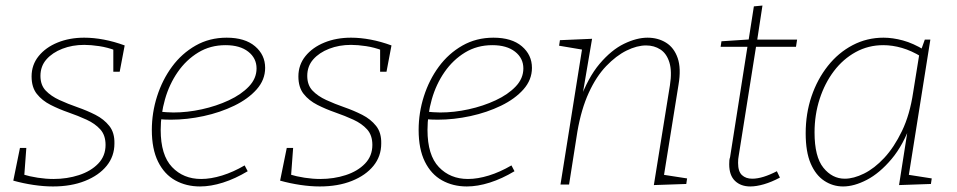

<svg xmlns="http://www.w3.org/2000/svg" viewBox="-20 -666 3453 693"><path d="M171 7Q138 7 101 1.5Q64 -4 28 -14L52 -132H75L67 -24L61 -37Q87 -29 116.5 -24.5Q146 -20 173 -20Q222 -20 265 -34Q308 -48 334.5 -75.5Q361 -103 361 -143Q361 -178 342 -199Q323 -220 292.5 -234Q262 -248 227.5 -260Q193 -272 162.5 -287.5Q132 -303 113 -327Q94 -351 94 -390Q94 -432 119.5 -463.5Q145 -495 188 -512.5Q231 -530 284 -530Q318 -530 355 -523Q392 -516 430 -502L412 -407H389V-496L397 -484Q368 -495 338 -499.5Q308 -504 284 -504Q241 -504 205 -490Q169 -476 147.5 -451.5Q126 -427 126 -392Q126 -359 145 -339Q164 -319 194.5 -305Q225 -291 259.5 -279Q294 -267 324.5 -251.5Q355 -236 374.5 -211.5Q394 -187 393 -148Q393 -102 365 -67.5Q337 -33 287 -13Q237 7 171 7Z M702 7Q652 7 612.5 -15Q573 -37 550.5 -82.5Q528 -128 528 -197Q528 -259 547 -318.5Q566 -378 601 -425.5Q636 -473 686 -501.5Q736 -530 798 -530Q864 -530 900.5 -499Q937 -468 937 -421Q937 -378 906.5 -343.5Q876 -309 825.5 -284.5Q775 -260 715 -247Q655 -234 597 -234Q584 -234 574 -234.5Q564 -235 553 -236L557 -263Q568 -262 580.5 -261Q593 -260 606 -260Q656 -260 708.5 -271.5Q761 -283 806 -304Q851 -325 878.5 -354Q906 -383 906 -419Q906 -456 876 -479.5Q846 -503 794 -503Q739 -503 695.5 -476.5Q652 -450 621.5 -406Q591 -362 575.5 -307.5Q560 -253 560 -197Q560 -106 601 -63Q642 -20 706 -20Q741 -20 781.5 -32.5Q822 -45 863 -69L874 -48Q829 -21 785 -7Q741 7 702 7Z M1134 7Q1101 7 1064 1.5Q1027 -4 991 -14L1015 -132H1038L1030 -24L1024 -37Q1050 -29 1079.5 -24.5Q1109 -20 1136 -20Q1185 -20 1228 -34Q1271 -48 1297.5 -75.5Q1324 -103 1324 -143Q1324 -178 1305 -199Q1286 -220 1255.5 -234Q1225 -248 1190.5 -260Q1156 -272 1125.5 -287.5Q1095 -303 1076 -327Q1057 -351 1057 -390Q1057 -432 1082.5 -463.5Q1108 -495 1151 -512.5Q1194 -530 1247 -530Q1281 -530 1318 -523Q1355 -516 1393 -502L1375 -407H1352V-496L1360 -484Q1331 -495 1301 -499.5Q1271 -504 1247 -504Q1204 -504 1168 -490Q1132 -476 1110.5 -451.5Q1089 -427 1089 -392Q1089 -359 1108 -339Q1127 -319 1157.5 -305Q1188 -291 1222.5 -279Q1257 -267 1287.5 -251.5Q1318 -236 1337.5 -211.5Q1357 -187 1356 -148Q1356 -102 1328 -67.5Q1300 -33 1250 -13Q1200 7 1134 7Z M1665 7Q1615 7 1575.5 -15Q1536 -37 1513.5 -82.5Q1491 -128 1491 -197Q1491 -259 1510 -318.5Q1529 -378 1564 -425.5Q1599 -473 1649 -501.5Q1699 -530 1761 -530Q1827 -530 1863.5 -499Q1900 -468 1900 -421Q1900 -378 1869.5 -343.5Q1839 -309 1788.5 -284.5Q1738 -260 1678 -247Q1618 -234 1560 -234Q1547 -234 1537 -234.5Q1527 -235 1516 -236L1520 -263Q1531 -262 1543.5 -261Q1556 -260 1569 -260Q1619 -260 1671.5 -271.5Q1724 -283 1769 -304Q1814 -325 1841.5 -354Q1869 -383 1869 -419Q1869 -456 1839 -479.5Q1809 -503 1757 -503Q1702 -503 1658.5 -476.5Q1615 -450 1584.5 -406Q1554 -362 1538.5 -307.5Q1523 -253 1523 -197Q1523 -106 1564 -63Q1605 -20 1669 -20Q1704 -20 1744.5 -32.5Q1785 -45 1826 -69L1837 -48Q1792 -21 1748 -7Q1704 7 1665 7Z M2340 2 2398 -358Q2406 -409 2396 -441Q2386 -473 2363.5 -487.5Q2341 -502 2312 -502Q2279 -502 2241.5 -483.5Q2204 -465 2168 -427.5Q2132 -390 2105 -331Q2078 -272 2064 -191L2034 0H2003L2083 -502L2093 -485L1998 -501L2001 -521L2117 -526L2080 -308L2071 -300Q2102 -386 2144.5 -436Q2187 -486 2232.5 -508Q2278 -530 2317 -530Q2355 -530 2384 -512Q2413 -494 2426 -456.5Q2439 -419 2429 -360L2375 -24L2363 -37L2460 -22L2457 -2Z M2795 -25Q2765 -9 2737.5 -1Q2710 7 2688 7Q2654 7 2633 -13Q2612 -33 2612 -73Q2612 -81 2612.5 -87Q2613 -93 2615 -98L2679 -505L2685 -497H2581L2584 -517L2690 -524L2681 -515L2701 -643L2732 -646L2712 -515L2705 -523H2857L2853 -497H2700L2710 -505L2646 -102Q2645 -98 2644.5 -91.5Q2644 -85 2644 -78Q2644 -47 2658 -34Q2672 -21 2695 -21Q2714 -21 2736.5 -28Q2759 -35 2784 -48Z M3023 7Q2986 7 2955 -13.5Q2924 -34 2906 -76Q2888 -118 2888 -185Q2888 -256 2909 -318Q2930 -380 2968 -428Q3006 -476 3057.5 -503Q3109 -530 3169 -530Q3202 -530 3239 -520Q3276 -510 3317 -485L3304 -484L3318 -523H3338L3258 -20L3247 -37L3343 -22L3340 -2L3225 2L3259 -215L3269 -223Q3241 -143 3198 -92Q3155 -41 3109 -17Q3063 7 3023 7ZM3029 -21Q3061 -21 3098.5 -39.5Q3136 -58 3171.5 -96Q3207 -134 3235.5 -193Q3264 -252 3276 -333L3299 -476L3306 -461Q3270 -483 3235.5 -493Q3201 -503 3168 -503Q3114 -503 3068.5 -478Q3023 -453 2990 -409.5Q2957 -366 2938.5 -309Q2920 -252 2920 -188Q2920 -100 2952 -60.5Q2984 -21 3029 -21Z"/></svg>

Font: Bitter Thin ExtraLight
Style: Italic
Weight: 250
Italic angle: -9°
Version: Version 2.002